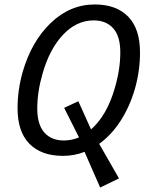

<svg xmlns="http://www.w3.org/2000/svg" viewBox="-20 -690 654 865"><path d="M516.1 113.8 431.2 154.8 360.8 -5.9Q315.4 12.2 263.2 12.2Q166.5 12.2 112.8 -42Q59.1 -96.2 59.1 -202.1Q59.1 -284.2 82 -365.2Q121.6 -502.9 208.5 -586.4Q295.4 -669.9 407.2 -669.9Q503.9 -669.9 557.4 -615.2Q610.8 -560.5 610.8 -453.1Q610.8 -371.1 587.9 -290Q564.5 -209.5 523.2 -145.5Q481.9 -81.5 426.8 -42ZM268.1 -57.1Q301.8 -57.1 335.9 -70.8L269 -204.1L333 -233.9L390.1 -106.9Q462.4 -170.4 498 -295.9Q522 -378.4 522 -454.1Q522 -526.4 490.2 -562.3Q458.5 -598.1 401.9 -598.1Q324.7 -598.1 263.9 -533.4Q203.1 -468.8 171.9 -358.9Q147.9 -276.4 147.9 -201.2Q147.9 -128.9 179.7 -93Q211.4 -57.1 268.1 -57.1Z"/></svg>

Font: IntelOne Mono
Style: Italic
Weight: 400
Italic angle: -16°
Designer: Fred Shallcrass
Foundry: Frere-Jones Type LLC
Version: Version 1.200;hotconv 1.1.0;makeotfexe 2.6.0;FJTRelease1.2